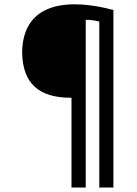

<svg xmlns="http://www.w3.org/2000/svg" viewBox="-20 -781 624 877"><path d="M306.6 75.7H371.6V-690.4C400.4 -691.4 433.6 -682.6 433.6 -682.6V75.7H498V-735.4C302.2 -787.6 84.5 -778.3 81.1 -541.5C83.5 -401.4 155.8 -333.5 306.6 -334.5Z"/></svg>

Font: Duru Sans
Style: Regular
Weight: 400
Designer: Onur Yazıcıgil
Foundry: Onur Yazıcıgil
Version: Version 1.002